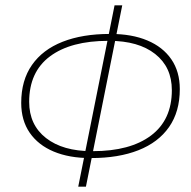

<svg xmlns="http://www.w3.org/2000/svg" viewBox="-20 -692 720 724"><path d="M275 12 412 -672H441L304 12ZM320 -96Q241 -96 182.5 -120.5Q124 -145 92 -191.5Q60 -238 60 -304Q60 -389 100.5 -447Q141 -505 216 -534.5Q291 -564 394 -564H398Q477 -564 535.5 -539.5Q594 -515 626 -468.5Q658 -422 658 -356Q658 -271 617.5 -213Q577 -155 502 -125.5Q427 -96 324 -96ZM326 -122H330Q471 -122 549.5 -181Q628 -240 628 -352Q628 -439 565 -488.5Q502 -538 392 -538H388Q247 -538 168.5 -479.5Q90 -421 90 -308Q90 -221 153.5 -171.5Q217 -122 326 -122Z"/></svg>

Font: Source Sans 3
Style: Italic
Weight: 200
Italic angle: -11°
Designer: Paul D. Hunt
Foundry: Adobe
Version: Version 3.046;hotconv 1.0.118;makeotfexe 2.5.65603